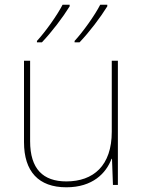

<svg xmlns="http://www.w3.org/2000/svg" viewBox="-20 -786 613 816"><path d="M436 -759V-766H406C383 -721 333 -651 297 -612V-606H318C360 -650 407 -712 436 -759ZM276 -759V-766H246C223 -721 173 -651 137 -612V-606H158C200 -650 247 -712 276 -759ZM481 -528H455V-226C455 -82 377 -15 262 -15C163 -15 108 -68 108 -186V-528H82V-182C82 -57 144 10 262 10C374 10 431 -50 454 -111H456L460 0H481Z"/></svg>

Font: Noto Sans Arabic Thin
Style: Regular
Weight: 100
Designer: Monotype Design Team, Nadine Chahine, Nizar Qandah and Khaled Hosny
Foundry: Monotype Imaging Inc.
Version: Version 2.012